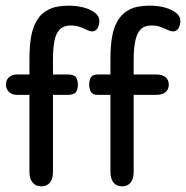

<svg xmlns="http://www.w3.org/2000/svg" viewBox="-20 -649 657 678"><path d="M84 -386H40Q23 -386 12 -376.5Q1 -367 1 -350Q1 -334 12 -324Q23 -314 40 -314H84V-41Q84 -18 95 -4.5Q106 9 126 9Q146 9 156.5 -4.5Q167 -18 167 -41V-314H219Q241 -314 248 -323.5Q255 -333 255 -350Q255 -367 248 -376.5Q241 -386 219 -386H167V-438Q167 -476 172 -503.5Q177 -531 191 -545Q205 -559 230 -559Q248 -559 261.5 -554Q275 -549 285.5 -544Q296 -539 303 -538Q319 -538 325 -550.5Q331 -563 331 -575Q331 -591 316.5 -603Q302 -615 277.5 -622Q253 -629 222 -629Q179 -629 152 -615.5Q125 -602 110 -576.5Q95 -551 89.5 -517.5Q84 -484 84 -443ZM370 -386H325Q308 -386 301.5 -376.5Q295 -367 295 -350Q295 -334 301.5 -324Q308 -314 325 -314H370V-41Q370 -18 380.5 -4.5Q391 9 411 9Q431 9 441.5 -4.5Q452 -18 452 -41V-314H532Q553 -314 564.5 -323.5Q576 -333 576 -350Q576 -367 564.5 -376.5Q553 -386 532 -386H452V-438Q452 -476 457.5 -503.5Q463 -531 476.5 -545Q490 -559 515 -559Q533 -559 546.5 -554Q560 -549 570.5 -544Q581 -539 589 -538Q605 -538 611 -550.5Q617 -563 617 -575Q617 -591 602.5 -603Q588 -615 563.5 -622Q539 -629 508 -629Q464 -629 437.5 -615.5Q411 -602 396 -576.5Q381 -551 375.5 -517.5Q370 -484 370 -443Z"/></svg>

Font: Beiruti Medium
Style: Regular
Weight: 500
Designer: Arlette Boutros
Foundry: Boutros
Version: Version 1.41